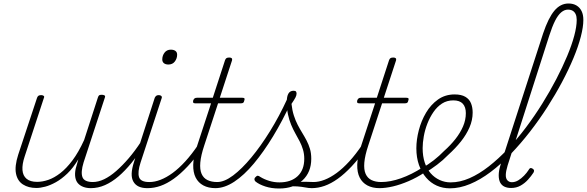

<svg xmlns="http://www.w3.org/2000/svg" viewBox="-20 -1059 3356 1098"><path d="M188 16Q143 16 111.5 -4Q80 -24 71.5 -66Q63 -108 84 -174L192 -500Q195 -508 200 -511.5Q205 -515 216 -515Q224 -515 229.5 -511Q235 -507 231 -499L121 -164Q106 -119 108.5 -86.5Q111 -54 132 -36.5Q153 -19 192 -19Q223 -19 256.5 -30.5Q290 -42 325 -69Q360 -96 394.5 -142Q429 -188 461 -258L540 -502Q543 -511 547 -514Q551 -517 562 -517Q572 -517 577.5 -513.5Q583 -510 580 -502L458 -130Q441 -74 451.5 -46Q462 -18 512 -18Q520 -18 522.5 -12.5Q525 -7 523.5 -0.5Q522 6 516 11.5Q510 17 500 17Q476 17 457 10Q438 3 426 -10.5Q414 -24 410.5 -45.5Q407 -67 413 -95L428 -148Q398 -98 365 -66.5Q332 -35 299.5 -17Q267 1 238.5 8.5Q210 16 188 16Z M499 17Q490 17 486 11.5Q482 6 483.5 -0.5Q485 -7 491.5 -12.5Q498 -18 510 -18Q542 -18 575.5 -34Q609 -50 644.5 -81Q680 -112 716 -154Q752 -196 786 -248Q792 -258 800 -256.5Q808 -255 811.5 -247Q815 -239 808 -230Q770 -174 732.5 -128Q695 -82 657.5 -50Q620 -18 580.5 -0.5Q541 17 499 17Z M822 17Q794 17 774 8Q754 -1 743 -20Q732 -39 733 -67Q734 -95 747 -135L865 -500Q869 -508 874 -511.5Q879 -515 888 -515Q897 -515 902 -510.5Q907 -506 905 -499L784 -130Q766 -75 775 -46.5Q784 -18 833 -18Q841 -18 844.5 -12.5Q848 -7 846.5 -0.5Q845 6 839.5 11.5Q834 17 822 17ZM943 -690Q927 -690 917.5 -697.5Q908 -705 908 -719Q908 -741 921 -758Q934 -775 957 -775Q973 -775 983 -768Q993 -761 993 -746Q993 -725 980 -707.5Q967 -690 943 -690Z M824 17Q815 17 811 11.5Q807 6 808.5 -0.5Q810 -7 816.5 -12.5Q823 -18 835 -18Q865 -18 898.5 -31Q932 -44 967.5 -70Q1003 -96 1040 -136.5Q1077 -177 1114 -232Q1122 -244 1129.5 -242Q1137 -240 1140 -230.5Q1143 -221 1137 -212Q1094 -151 1053 -107.5Q1012 -64 973.5 -36.5Q935 -9 898 4Q861 17 824 17Z M1213 17Q1172 17 1143 1.5Q1114 -14 1099 -43.5Q1084 -73 1085 -117Q1086 -161 1105 -218L1187 -468H1097Q1087 -468 1085 -472.5Q1083 -477 1085 -485Q1088 -493 1093 -496.5Q1098 -500 1107 -500H1197L1267 -715Q1270 -723 1275 -726.5Q1280 -730 1291 -730Q1301 -730 1305 -726Q1309 -722 1307 -714L1237 -500H1365Q1376 -500 1378 -496Q1380 -492 1377 -484Q1375 -474 1370.5 -471Q1366 -468 1356 -468H1227L1148 -227Q1129 -170 1125.5 -129.5Q1122 -89 1133 -64.5Q1144 -40 1167 -29Q1190 -18 1222 -18Q1230 -18 1233 -12.5Q1236 -7 1235.5 -0.5Q1235 6 1229 11.5Q1223 17 1213 17Z M1211 17Q1203 17 1199.5 11.5Q1196 6 1198 -0.5Q1200 -7 1206.5 -12.5Q1213 -18 1222 -18Q1263 -18 1313 -55.5Q1363 -93 1417 -158Q1471 -223 1524 -308.5Q1577 -394 1622 -492Q1627 -501 1634 -500.5Q1641 -500 1645 -492Q1649 -484 1643 -471Q1596 -369 1542 -280Q1488 -191 1432 -124Q1376 -57 1320 -20Q1264 17 1211 17Z M1764 17Q1746 17 1726 13Q1706 9 1680 7Q1654 5 1621 8L1647 -11Q1682 -18 1704 -19Q1726 -20 1742.5 -19Q1759 -18 1775 -18Q1784 -18 1788 -12.5Q1792 -7 1791 -0.5Q1790 6 1783 11.5Q1776 17 1764 17ZM1576 19Q1533 19 1497.5 7.5Q1462 -4 1441 -21Q1435 -27 1435 -34Q1435 -41 1441 -46Q1448 -54 1454 -54Q1460 -54 1469 -47Q1492 -33 1520 -24.5Q1548 -16 1578 -16Q1644 -16 1682 -51.5Q1720 -87 1720 -151Q1720 -179 1712.5 -204Q1705 -229 1693.5 -251Q1682 -273 1669 -296Q1656 -319 1645 -345.5Q1634 -372 1627 -404Q1620 -436 1620 -476Q1620 -508 1629.5 -524Q1639 -540 1659 -540Q1670 -540 1673 -535Q1676 -530 1676 -524Q1676 -514 1670 -502Q1664 -490 1647 -465Q1651 -428 1660.5 -398.5Q1670 -369 1682.5 -345Q1695 -321 1708.5 -299Q1722 -277 1733.5 -255Q1745 -233 1752.5 -208Q1760 -183 1760 -151Q1760 -74 1710 -27.5Q1660 19 1576 19Z M1762 17Q1753 17 1749 11.5Q1745 6 1746.5 -0.5Q1748 -7 1754.5 -12.5Q1761 -18 1773 -18Q1803 -18 1836.5 -31Q1870 -44 1905.5 -70Q1941 -96 1978 -136.5Q2015 -177 2052 -232Q2060 -244 2067.5 -242Q2075 -240 2078 -230.5Q2081 -221 2075 -212Q2032 -151 1991 -107.5Q1950 -64 1911.5 -36.5Q1873 -9 1836 4Q1799 17 1762 17Z M2151 17Q2110 17 2081 1.5Q2052 -14 2037 -43.5Q2022 -73 2023 -117Q2024 -161 2043 -218L2125 -468H2035Q2025 -468 2023 -472.5Q2021 -477 2023 -485Q2026 -493 2031 -496.5Q2036 -500 2045 -500H2135L2205 -715Q2208 -723 2213 -726.5Q2218 -730 2229 -730Q2239 -730 2243 -726Q2247 -722 2245 -714L2175 -500H2303Q2314 -500 2316 -496Q2318 -492 2315 -484Q2313 -474 2308.5 -471Q2304 -468 2294 -468H2165L2086 -227Q2067 -170 2063.5 -129.5Q2060 -89 2071 -64.5Q2082 -40 2105 -29Q2128 -18 2160 -18Q2168 -18 2171 -12.5Q2174 -7 2173.5 -0.5Q2173 6 2167 11.5Q2161 17 2151 17Z M2149 17Q2140 17 2136.5 11.5Q2133 6 2135.5 -0.5Q2138 -7 2144.5 -12.5Q2151 -18 2160 -18Q2212 -18 2273 -39.5Q2334 -61 2396 -101Q2402 -105 2407 -102.5Q2412 -100 2415.5 -94.5Q2419 -89 2418 -82.5Q2417 -76 2409 -73Q2363 -43 2316.5 -23Q2270 -3 2227.5 7Q2185 17 2149 17Z M2393 -98Q2428 -117 2460.5 -142.5Q2493 -168 2520 -196Q2557 -229 2584.5 -264Q2612 -299 2628 -336Q2644 -373 2644 -412Q2644 -447 2626.5 -466Q2609 -485 2572 -485Q2563 -485 2559.5 -490Q2556 -495 2557.5 -502Q2559 -509 2565 -514Q2571 -519 2580 -519Q2618 -519 2641 -505.5Q2664 -492 2673.5 -468.5Q2683 -445 2683 -415Q2683 -372 2665 -330.5Q2647 -289 2616 -250Q2585 -211 2543 -173Q2514 -143 2479.5 -117Q2445 -91 2408 -69Z M2553 18Q2512 18 2477.5 2.5Q2443 -13 2417 -43Q2391 -73 2376 -115.5Q2361 -158 2361 -211Q2361 -260 2375 -314Q2389 -368 2416.5 -414.5Q2444 -461 2485 -490Q2526 -519 2580 -519Q2589 -519 2593 -514Q2597 -509 2595.5 -502Q2594 -495 2588 -490Q2582 -485 2573 -485Q2536 -485 2508 -467Q2480 -449 2459 -418.5Q2438 -388 2424 -352Q2410 -316 2403.5 -279Q2397 -242 2397 -212Q2397 -166 2409 -129.5Q2421 -93 2443 -68Q2465 -43 2494.5 -29.5Q2524 -16 2557 -16Q2610 -16 2665 -40Q2720 -64 2775.5 -107.5Q2831 -151 2884.5 -207.5Q2938 -264 2988 -330.5Q3038 -397 3081.5 -467Q3125 -537 3161 -606Q3197 -675 3223.5 -738.5Q3250 -802 3264 -854.5Q3278 -907 3278 -944Q3278 -953 3283.5 -958Q3289 -963 3297 -963Q3305 -963 3310.5 -958Q3316 -953 3316 -944Q3316 -905 3301.5 -849Q3287 -793 3259.5 -727Q3232 -661 3194 -589.5Q3156 -518 3109.5 -445.5Q3063 -373 3010.5 -305.5Q2958 -238 2901.5 -179Q2845 -120 2786 -75.5Q2727 -31 2668 -6.5Q2609 18 2553 18Z M2903 16Q2881 16 2865 8.5Q2849 1 2840.5 -15Q2832 -31 2832 -57Q2832 -83 2843 -118L3086 -868Q3116 -957 3150.5 -998Q3185 -1039 3231 -1039Q3258 -1039 3277 -1027.5Q3296 -1016 3306 -995.5Q3316 -975 3316 -946Q3316 -937 3310.5 -932Q3305 -927 3297 -927Q3289 -927 3283.5 -932Q3278 -937 3278 -946Q3278 -965 3272 -978Q3266 -991 3255 -997.5Q3244 -1004 3228 -1004Q3208 -1004 3189.5 -988.5Q3171 -973 3154.5 -940.5Q3138 -908 3121 -855L2883 -113Q2873 -80 2872.5 -59Q2872 -38 2882 -27.5Q2892 -17 2907 -17Q2926 -17 2943.5 -27.5Q2961 -38 2977 -54.5Q2993 -71 3003 -87Q3006 -94 3011.5 -97Q3017 -100 3025 -95Q3033 -90 3034 -85Q3035 -80 3031 -72Q3018 -52 2999.5 -31.5Q2981 -11 2957 2.5Q2933 16 2903 16Z"/></svg>

Font: Playwrite CO Thin
Style: Regular
Weight: 250
Version: Version 1.002